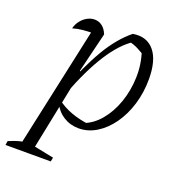

<svg xmlns="http://www.w3.org/2000/svg" viewBox="-147 -592 814 889"><g transform="rotate(20 260.0 -147.5)"><path d="M270 8Q229 8 196 -12.5Q163 -33 146 -69V-87Q209 -37 313 -25L281 -22Q327 -38 362.5 -80Q398 -122 418.5 -180.5Q439 -239 441 -304Q443 -369 423 -429L446 -408Q422 -422 399 -434Q376 -446 348 -451L372 -454Q316 -418 263.5 -336.5Q211 -255 161 -124L144 -137Q194 -268 244.5 -353.5Q295 -439 357 -489Q424 -500 461.5 -455Q499 -410 499 -317Q499 -251 481 -192Q463 -133 431 -88Q399 -43 357.5 -17.5Q316 8 270 8ZM-21 196 -18 176Q10 164 30 158.5Q50 153 77 150L206 176L202 196ZM38 196 180 -460 190 -429Q159 -429 133.5 -426.5Q108 -424 84 -417Q90 -440 103.5 -456.5Q117 -473 134 -482Q151 -491 169 -491Q190 -491 206.5 -478.5Q223 -466 233 -441L185 -244L191 -241L102 196Z"/></g></svg>

Font: Piazzolla 8pt ExtraLight
Style: Italic
Weight: 250
Italic angle: -11.3°
Designer: Juan Pablo del Peral
Foundry: Huerta Tipografica
Version: Version 2.001